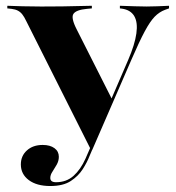

<svg xmlns="http://www.w3.org/2000/svg" viewBox="-20 -439 598 652"><path d="M288.7 69.4 69.4 -366.9Q62.1 -382.3 55.6 -390.3Q49.2 -398.4 40.7 -402.8Q32.3 -407.3 19.4 -408.9L4.8 -410.5V-419.4Q27.4 -418.5 56.9 -417.7Q86.3 -416.9 116.9 -416.9H121H126.6Q160.5 -416.9 191.9 -417.3Q223.4 -417.7 249.2 -418.5Q275 -419.4 291.9 -419.4V-410.5L275 -408.9Q238.7 -405.6 229.4 -391.9Q220.2 -378.2 241.1 -337.9L360.5 -101.6L354 -93.5L415.3 -235.5Q437.9 -287.9 443.1 -325.4Q448.4 -362.9 435.9 -384.3Q423.4 -405.6 393.5 -409.7L387.1 -410.5V-419.4Q418.5 -418.5 437.5 -417.7Q456.5 -416.9 478.2 -416.9Q498.4 -416.9 514.9 -417.7Q531.5 -418.5 554 -419.4V-410.5L540.3 -405.6Q521 -398.4 505.2 -382.3Q489.5 -366.1 471.4 -332.3Q453.2 -298.4 426.6 -237.1L293.5 69.4ZM150.8 192.7Q104.8 192.7 77.8 172.6Q50.8 152.4 50.8 119.4Q50.8 90.3 71.4 71.8Q91.9 53.2 125 53.2Q150 53.2 164.9 64.1Q179.8 75 179.8 93.5Q179.8 107.3 172.6 120.2Q165.3 133.1 158.1 144Q150.8 154.8 150.8 165.3Q150.8 179.8 170.2 179.8Q205.6 179.8 229.8 158.1Q254 136.3 270.2 100L294.4 44.4L303.2 46L283.9 91.1Q275.8 112.1 260.9 135.5Q246 158.9 220.2 175.8Q194.4 192.7 150.8 192.7Z"/></svg>

Font: Playfair 144pt SemiExpanded Black
Style: Regular
Weight: 900
Width: 6
Designer: Claus Eggers Sørensen
Foundry: Claus Eggers Sørensen
Version: Version 2.203